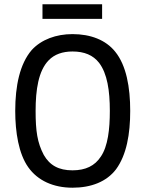

<svg xmlns="http://www.w3.org/2000/svg" viewBox="-20 -867 678 895"><path d="M178 -779H456V-847H178ZM318 8C405 8 477 -20 521 -78C570 -145 587 -242 587 -350C587 -460 569 -562 517 -626C473 -681 402 -708 318 -708C242 -708 173 -683 128 -634C72 -569 51 -466 51 -350C51 -251 67 -150 112 -87C156 -25 229 8 318 8ZM318 -73C254 -73 212 -96 184 -145C154 -202 146 -256 146 -350C146 -448 159 -537 207 -586C234 -614 272 -627 318 -627C373 -627 414 -610 442 -574C480 -524 492 -445 492 -350C492 -265 483 -185 450 -137C422 -94 379 -73 318 -73Z"/></svg>

Font: Arthouse Owned Medium
Style: Regular
Weight: 500
Designer: Jeremy Tribby
Foundry: Tribby Type
Version: Version 1.000;PS 001.000;hotconv 1.0.88;makeotf.lib2.5.64775